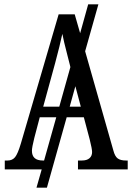

<svg xmlns="http://www.w3.org/2000/svg" viewBox="-20 -780 608 884"><path d="M568 -41V0H339V-41H357Q380 -41 392 -51.5Q404 -62 404 -80Q404 -94 393 -138L366 -240H287L196 84H148L172 0H2V-41H15Q37 -41 49.5 -56.5Q62 -72 76 -119L250 -714H324L349 -627L386 -760H433L372 -544L502 -87Q509 -60 522 -50.5Q535 -41 560 -41ZM179 -289H253L304 -471L302 -480L290 -527Q273 -592 267 -624Q256 -572 234 -490ZM352 -289 327 -383 301 -289ZM239 -240H163L138 -145Q127 -101 127 -86Q127 -41 177 -41H183Z"/></svg>

Font: Noto Serif Cond
Style: Regular
Weight: 400
Width: 3
Designer: Monotype Design Team
Foundry: Monotype Imaging Inc.
Version: Version 1.001